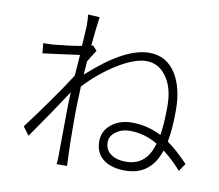

<svg xmlns="http://www.w3.org/2000/svg" viewBox="-83 -863 1113 974"><g transform="rotate(10 473.0 -376.5)"><path d="M268 11Q271 -4 271 -37Q272 -84 272 -151Q273 -217 273 -263Q273 -298 276 -361Q204 -250 103 -106L71 -149Q131 -228 179 -297Q240 -382 281 -447Q282 -464 285 -499Q287 -537 289 -555Q266 -552 192 -542Q128 -534 100 -530L95 -582Q112 -581 144 -583Q231 -591 291 -602Q292 -621 294 -654Q297 -696 297 -702Q297 -743 294 -764L354 -761Q346 -708 337 -611L346 -614L368 -590Q367 -589 366 -587Q341 -549 330 -529Q326 -483 325 -460Q508 -627 635 -627Q723 -627 772 -550Q817 -478 817 -362Q817 -266 804 -200Q858 -161 912 -103L885 -63Q839 -115 791 -151Q747 -17 615 -17Q548 -17 508 -45Q461 -78 461 -141Q461 -194 503.5 -228.5Q546 -263 610 -263Q689 -263 761 -226Q771 -282 771 -377Q771 -472 729 -529Q689 -583 627 -583Q565 -583 473 -525Q390 -472 321 -398Q321 -395 321 -388Q317 -296 317 -258Q317 -242 317 -213Q317 -106 320 -38L322 11ZM612 -62Q667 -62 702 -94Q734 -123 750 -179Q682 -220 605 -220Q565 -220 534.5 -198Q504 -176 504 -144Q504 -103 536 -82Q564 -62 612 -62Z"/></g></svg>

Font: GenSekiGothic TW L
Style: Regular
Weight: 300
Version: Version 1.501;PS 1;hotconv 16.6.51;makeotf.lib2.5.65220